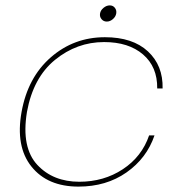

<svg xmlns="http://www.w3.org/2000/svg" viewBox="-20 -685 668 712"><path d="M369 -547Q472 -547 528.5 -494.5Q585 -442 583 -357H563Q564 -437 510.5 -483Q457 -529 366 -529Q265 -529 184 -463Q103 -397 80 -270Q69 -203 79 -154Q89 -105 118.5 -73.5Q148 -42 187 -26.5Q226 -11 274 -11Q365 -11 435.5 -57.5Q506 -104 533 -183H553Q524 -98 449 -45.5Q374 7 271 7Q156 7 96.5 -67.5Q37 -142 60 -270Q83 -398 168.5 -472.5Q254 -547 369 -547ZM398.5 -614Q388 -605 376 -605Q364 -605 356.5 -614Q349 -623 351 -635Q353 -647 364 -656Q375 -665 387 -665Q399 -665 406 -656Q413 -647 411 -635Q409 -623 398.5 -614Z"/></svg>

Font: Poppins Thin
Style: Italic
Weight: 250
Italic angle: -10°
Designer: Ninad Kale (Devanagari), Jonny Pinhorn (Latin)
Foundry: Indian Type Foundry
Version: Version 3.200;PS 1.000;hotconv 16.6.54;makeotf.lib2.5.65590